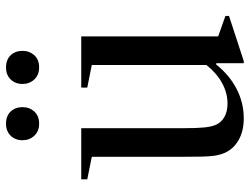

<svg xmlns="http://www.w3.org/2000/svg" viewBox="-116 -704 830 638"><g transform="rotate(-90 299.0 -385.0)"><path d="M327 -510 402 -495V-114C384 -91.3 364 -74 342 -62C320 -50 297.3 -44 274 -44C256.7 -44 242 -47.3 230 -54C218 -60.7 209.3 -69.7 204 -81C199.3 -91 196.2 -104.3 194.5 -121C192.8 -137.7 192 -161.7 192 -193V-530H22V-510L97 -495V-193C97 -169.7 97.2 -150.3 97.5 -135C97.8 -119.7 98.5 -106.8 99.5 -96.5C100.5 -86.2 102 -77.5 104 -70.5C106 -63.5 108.3 -57 111 -51C120.3 -31.7 134.8 -16.7 154.5 -6C174.2 4.7 197.7 10 225 10C259 10 291.3 2.2 322 -13.5C352.7 -29.2 380 -52 404 -82L408 -81V10H415L565 -39V-51L497 -75V-530H327ZM152 -725C152 -709.7 157 -696.7 167 -686C177 -675.3 190.3 -670 207 -670C224.3 -670 237.8 -675.3 247.5 -686C257.2 -696.7 262 -709.7 262 -725C262 -741 257.2 -754.2 247.5 -764.5C237.8 -774.8 224.3 -780 207 -780C190.3 -780 177 -774.8 167 -764.5C157 -754.2 152 -741 152 -725ZM339 -725C339 -709.7 344 -696.7 354 -686C364 -675.3 377.3 -670 394 -670C411.3 -670 424.8 -675.3 434.5 -686C444.2 -696.7 449 -709.7 449 -725C449 -741 444.2 -754.2 434.5 -764.5C424.8 -774.8 411.3 -780 394 -780C377.3 -780 364 -774.8 354 -764.5C344 -754.2 339 -741 339 -725Z"/></g></svg>

Font: Libre Caslon Text
Style: Regular
Weight: 400
Designer: Pablo Impallari, Rodrigo Fuenzalida
Foundry: Pablo Impallari, Rodrigo Fuenzalida
Version: Version 1.000; ttfautohint (v0.93) -l 8 -r 50 -G 200 -x 14 -